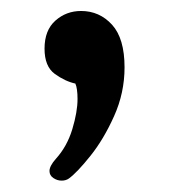

<svg xmlns="http://www.w3.org/2000/svg" viewBox="-20 -145 310 341"><path d="M89.4 175.8Q81.5 175.8 74.7 171.1Q67.9 166.5 67.9 158.7Q67.9 149.9 79.1 137.2Q99.1 115.2 108.4 84.5Q117.7 53.7 117.7 30.8Q117.7 21.5 116.7 14.4Q115.7 7.3 113.8 3.4Q95.7 -0.5 77.4 -13.7Q59.1 -26.9 59.1 -58.6Q59.1 -91.3 78.4 -108.4Q97.7 -125.5 124 -125.5Q156.7 -125.5 179 -101.1Q201.2 -76.7 201.2 -25.4Q201.2 20 182.6 61.3Q164.1 102.5 140.6 131.8Q117.2 161.1 102.5 171.9Q97.2 175.8 89.4 175.8Z"/></svg>

Font: Gelasio
Style: Regular
Weight: 400
Designer: Eben Sorkin
Foundry: Eben Sorkin
Version: Version 1.008